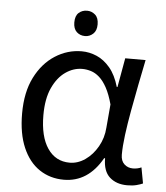

<svg xmlns="http://www.w3.org/2000/svg" viewBox="-53 -784 731 845"><g transform="rotate(5 312.5 -362.0)"><path d="M298 -737Q318 -737 333.5 -723.5Q349 -710 349 -681Q349 -653 333.5 -639Q318 -625 298 -625Q276 -625 261 -639Q246 -653 246 -681Q246 -710 261 -723.5Q276 -737 298 -737ZM260 13Q199 13 152 -18.5Q105 -50 78.5 -111.5Q52 -173 52 -262Q52 -356 85 -421.5Q118 -487 172.5 -522Q227 -557 290 -557Q324 -557 356.5 -543Q389 -529 415.5 -497.5Q442 -466 457 -414H460L483 -543H573Q562 -490 550.5 -431Q539 -372 528.5 -314.5Q518 -257 511.5 -206.5Q505 -156 505 -119Q505 -92 520.5 -77.5Q536 -63 559 -63Q568 -63 578 -65Q588 -67 596 -71L609 -1Q598 4 581 8.5Q564 13 540 13Q492 13 462.5 -13.5Q433 -40 433 -97H429Q367 13 260 13ZM279 -64Q315 -64 347.5 -86.5Q380 -109 402 -147.5Q424 -186 427 -232L436 -335Q424 -379 408.5 -407.5Q393 -436 375 -452Q357 -468 337.5 -474Q318 -480 299 -480Q260 -480 225 -455.5Q190 -431 168 -383Q146 -335 146 -263Q146 -168 181.5 -116Q217 -64 279 -64Z"/></g></svg>

Font: lguzrati05
Style: Book
Weight: 400
Designer: Jelle Bosma - Monotype Design Team, Universal Thirst
Foundry: Monotype Imaging Inc.
Version: Version 2.106